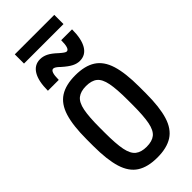

<svg xmlns="http://www.w3.org/2000/svg" viewBox="-344 -1170 1238 1238"><g transform="rotate(-45 275.0 -550.5)"><path d="M275 10Q188 10 135 -24Q82 -58 58.5 -134Q35 -210 35 -335V-395Q35 -521 58.5 -596.5Q82 -672 135 -706Q188 -740 275 -740Q362 -740 415 -706Q468 -672 491.5 -596.5Q515 -521 515 -395V-335Q515 -210 491.5 -134Q468 -58 415 -24Q362 10 275 10ZM275 -88Q325 -88 352.5 -110Q380 -132 391 -187Q402 -242 402 -343V-388Q402 -488 391 -543Q380 -598 352.5 -620Q325 -642 275 -642Q226 -642 198 -620Q170 -598 159 -543Q148 -488 148 -388V-343Q148 -242 159 -187Q170 -132 198 -110Q226 -88 275 -88ZM362 -784Q337 -784 311 -797Q285 -810 249 -842Q233 -858 222.5 -864.5Q212 -871 205 -871Q192 -871 185.5 -852Q179 -833 179 -794H80Q80 -882 108 -928Q136 -974 188 -974Q214 -974 240 -961.5Q266 -949 301 -916Q318 -901 328.5 -894Q339 -887 345 -887Q358 -887 364.5 -906Q371 -925 371 -964H470Q470 -877 442.5 -830.5Q415 -784 362 -784ZM95 -1027V-1111H455V-1027Z"/></g></svg>

Font: M PLUS Code Latin SemiExpanded Medium
Style: Regular
Weight: 500
Width: 6
Designer: Coji Morishita
Foundry: UNDERFOREST DESIGN
Version: Version 1.002; ttfautohint (v1.8.3)